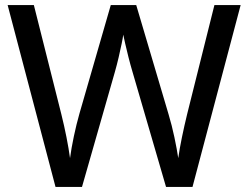

<svg xmlns="http://www.w3.org/2000/svg" viewBox="-20 -734 976 754"><path d="M925 -714 736 0H632L500 -453Q492 -480 484.5 -509.5Q477 -539 471.5 -563.5Q466 -588 464 -598Q463 -588 458 -563.5Q453 -539 446 -509Q439 -479 431 -451L302 0H198L10 -714H113L221 -285Q232 -241 241 -195.5Q250 -150 255 -113Q260 -151 270 -198.5Q280 -246 292 -288L415 -714H515L642 -285Q655 -242 665 -194.5Q675 -147 680 -113Q685 -149 694.5 -195Q704 -241 715 -286L822 -714Z"/></svg>

Font: Noto Sans Kayah Li Medium
Style: Regular
Weight: 500
Designer: Monotype Design Team, Sérgio Martins
Foundry: Monotype Imaging Inc.
Version: Version 2.002; ttfautohint (v1.8.4.7-5d5b)